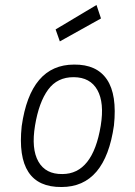

<svg xmlns="http://www.w3.org/2000/svg" viewBox="-20 -740 540 770"><path d="M227 10Q41 12 67 -234Q102 -481 277 -481Q368 -482 409 -421Q450 -360 437 -237Q402 10 227 10ZM230 -42Q352 -42 384 -236Q399 -328 370.5 -379Q342 -430 276 -430.5Q210 -431 173 -380.5Q136 -330 120.5 -236.5Q105 -143 134 -92Q163 -41 230 -42ZM203 -622 367 -720 385 -666 220 -574Z"/></svg>

Font: Lekton
Style: Italic
Weight: 400
Italic angle: -9.3°
Designer: Paolo Mazzetti, Luciano Perondi, Raffaele Flato, Elena Papassissa, Emilio Macchia, Michela Povoleri, Tobias Seemiller, R
Version: Version 3.000